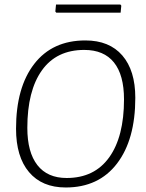

<svg xmlns="http://www.w3.org/2000/svg" viewBox="-20 -824 645 850"><path d="M513 -804 517 -799 514 -768H229L225 -773L228 -804ZM358 -645Q464 -645 521.5 -578.5Q579 -512 579 -391Q579 -206 498 -100Q417 6 271 6Q166 6 108.5 -62Q51 -130 51 -254Q51 -437 131.5 -541Q212 -645 358 -645ZM353 -603Q230 -603 165.5 -512.5Q101 -422 101 -258Q101 -150 145.5 -93Q190 -36 275 -36Q398 -36 463.5 -127.5Q529 -219 529 -384Q529 -492 484.5 -547.5Q440 -603 353 -603Z"/></svg>

Font: Alegreya Sans Light
Style: Italic
Weight: 300
Italic angle: -7°
Designer: Juan Pablo del Peral
Foundry: Huerta Tipografica
Version: Version 2.007